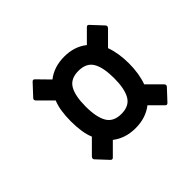

<svg xmlns="http://www.w3.org/2000/svg" viewBox="-100 -668 706 706"><g transform="rotate(-45 253.0 -314.5)"><path d="M137 -111Q131 -105 125 -111L84 -155Q79 -161 85 -168L137 -220Q129 -239 125.5 -263Q122 -287 122 -314Q122 -341 125.5 -365Q129 -389 137 -408L85 -460Q79 -467 85 -473L125 -516Q131 -523 137 -518L183 -471Q220 -500 273 -500Q326 -500 362 -471L409 -518Q415 -524 421 -517L462 -473Q467 -467 461 -460L409 -408Q424 -367 424 -314Q424 -261 409 -220L461 -168Q467 -161 462 -155L421 -111Q415 -105 409 -111L363 -157Q326 -128 273 -128Q220 -128 183 -157ZM273 -202Q314 -202 330.5 -230.5Q347 -259 347 -314Q347 -370 330.5 -398Q314 -426 273 -426Q232 -426 215.5 -398Q199 -370 199 -314Q199 -259 215.5 -230.5Q232 -202 273 -202Z"/></g></svg>

Font: Sofia Sans Condensed SemiBold
Style: Italic
Weight: 600
Italic angle: -9°
Version: Version 4.100